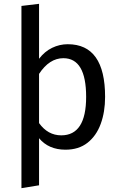

<svg xmlns="http://www.w3.org/2000/svg" viewBox="-20 -770 626 1003"><path d="M92 213V-739L184 -750V-463Q213 -501 252 -520Q291 -539 334 -539Q529 -539 529 -264Q529 -185 506 -122.5Q483 -60 437 -24Q391 12 322 12Q234 12 184 -48V198ZM300 -63Q430 -63 430 -264Q430 -466 311 -466Q238 -466 184 -384V-127Q230 -63 300 -63Z"/></svg>

Font: Trujillo
Style: Regular
Weight: 400
Designer: Fira Sans original fonts by bBox Type GmbH, Carrois Corporate GbR, & Edenspiekermann AG / Changes by Cristiano Sobral
Foundry: Fira Sans original fonts by bBox Type GmbH, Carrois Corporate GbR, & Edenspiekermann AG / Changes by Cristiano Sobral
Version: Version 4.301;October 17, 2021;FontCreator 14.0.0.2814 64-bi